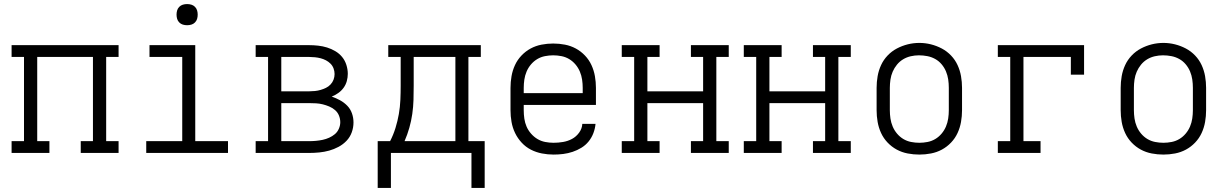

<svg xmlns="http://www.w3.org/2000/svg" viewBox="-20 -752 6040 944"><path d="M37 0V-58H98V-472H37V-530H563V-472H502V-58H563V0H377V-58H437V-472H163V-58H223V0Z M699 0V-58H876V-472H715V-530H940V-58H1101V0ZM900 -628Q889 -628 879 -631Q869 -634 861.5 -641.5Q854 -649 851 -659Q848 -669 848 -680Q848 -691 851 -701Q854 -711 861.5 -718.5Q869 -726 879 -729Q889 -732 900 -732Q911 -732 921 -729Q931 -726 938.5 -718.5Q946 -711 949 -701Q952 -691 952 -680Q952 -669 949 -659Q946 -649 938.5 -641.5Q931 -634 921 -631Q911 -628 900 -628Z M1237 0V-58H1298V-472H1237V-530H1500Q1522 -530 1544.5 -527.5Q1567 -525 1588 -518.5Q1609 -512 1628.5 -500.5Q1648 -489 1662 -472Q1676 -455 1683 -433Q1690 -411 1690 -389Q1690 -371 1685 -353Q1680 -335 1669 -320Q1658 -305 1643 -294.5Q1628 -284 1611 -277Q1632 -270 1652 -259Q1672 -248 1687.5 -232Q1703 -216 1710.5 -194.5Q1718 -173 1718 -150Q1718 -125 1709.5 -101.5Q1701 -78 1684 -60Q1667 -42 1644.5 -30Q1622 -18 1598.5 -11.5Q1575 -5 1550 -2.5Q1525 0 1500 0ZM1363 -303H1500Q1514 -303 1528.5 -304.5Q1543 -306 1556.5 -310Q1570 -314 1582.5 -320Q1595 -326 1605 -336.5Q1615 -347 1620 -360.5Q1625 -374 1625 -388Q1625 -402 1620 -415.5Q1615 -429 1605 -439Q1595 -449 1582.5 -455.5Q1570 -462 1556.5 -465.5Q1543 -469 1528.5 -470.5Q1514 -472 1500 -472H1363ZM1500 -58Q1517 -58 1533.5 -59.5Q1550 -61 1566.5 -64.5Q1583 -68 1598.5 -75Q1614 -82 1626.5 -92.5Q1639 -103 1646 -119Q1653 -135 1653 -151Q1653 -168 1646.5 -184Q1640 -200 1627 -211Q1614 -222 1598.5 -228.5Q1583 -235 1567 -239Q1551 -243 1534 -244Q1517 -245 1500 -245H1363V-58Z M1902 172H1837V-58H1898Q1914 -89 1924.5 -123Q1935 -157 1941 -191.5Q1947 -226 1948.5 -261Q1950 -296 1950 -331V-472H1889V-530H2344V-472H2283V-58H2363V172H2298V0H1902ZM2219 -58V-472H2014V-331Q2014 -296 2013 -261Q2012 -226 2007 -191.5Q2002 -157 1992.5 -123.5Q1983 -90 1969 -58Z M2702 8Q2673 8 2644.5 2.5Q2616 -3 2590.5 -16Q2565 -29 2545 -50.5Q2525 -72 2512.5 -98Q2500 -124 2495 -152.5Q2490 -181 2490 -210V-320Q2490 -349 2495 -377.5Q2500 -406 2512 -432Q2524 -458 2544 -479Q2564 -500 2589 -513.5Q2614 -527 2642.5 -532.5Q2671 -538 2700 -538Q2729 -538 2757.5 -532.5Q2786 -527 2811 -513.5Q2836 -500 2856 -479Q2876 -458 2888 -432Q2900 -406 2905 -377.5Q2910 -349 2910 -320V-236H2555V-210Q2555 -189 2558 -168.5Q2561 -148 2569 -129.5Q2577 -111 2591 -95Q2605 -79 2622.5 -68.5Q2640 -58 2660.5 -54Q2681 -50 2702 -50Q2725 -50 2748.5 -54Q2772 -58 2792.5 -69Q2813 -80 2827.5 -100Q2842 -120 2843 -143H2908Q2906 -120 2897.5 -97.5Q2889 -75 2874 -56.5Q2859 -38 2838.5 -25.5Q2818 -13 2795.5 -5.5Q2773 2 2749.5 5Q2726 8 2702 8ZM2555 -294H2845V-320Q2845 -340 2842 -360.5Q2839 -381 2831 -400Q2823 -419 2809.5 -435Q2796 -451 2778.5 -461.5Q2761 -472 2740.5 -476Q2720 -480 2700 -480Q2680 -480 2659.5 -476Q2639 -472 2621.5 -461.5Q2604 -451 2590.5 -435Q2577 -419 2569 -400Q2561 -381 2558 -360.5Q2555 -340 2555 -320Z M3037 0V-58H3098V-472H3037V-530H3223V-472H3163V-303H3437V-472H3377V-530H3563V-472H3502V-58H3563V0H3377V-58H3437V-245H3163V-58H3223V0Z M3637 0V-58H3698V-472H3637V-530H3823V-472H3763V-303H4037V-472H3977V-530H4163V-472H4102V-58H4163V0H3977V-58H4037V-245H3763V-58H3823V0Z M4500 8Q4471 8 4442.5 2.5Q4414 -3 4389 -16.5Q4364 -30 4344 -51Q4324 -72 4312 -98Q4300 -124 4295 -152.5Q4290 -181 4290 -210V-320Q4290 -349 4295 -377.5Q4300 -406 4312 -432Q4324 -458 4344 -479Q4364 -500 4389.5 -513.5Q4415 -527 4443 -534Q4471 -541 4500 -541Q4529 -541 4557 -534Q4585 -527 4610.5 -513.5Q4636 -500 4656 -479Q4676 -458 4688 -432Q4700 -406 4705 -377.5Q4710 -349 4710 -320V-210Q4710 -181 4705 -152.5Q4700 -124 4688 -98Q4676 -72 4656 -51Q4636 -30 4611 -16.5Q4586 -3 4557.5 2.5Q4529 8 4500 8ZM4500 -50Q4520 -50 4540.5 -54Q4561 -58 4578.5 -68.5Q4596 -79 4609.5 -95Q4623 -111 4631 -130Q4639 -149 4642 -169.5Q4645 -190 4645 -210V-320Q4645 -341 4642 -361.5Q4639 -382 4631 -401Q4623 -420 4609.5 -436Q4596 -452 4578 -462Q4560 -472 4539.5 -476Q4519 -480 4498 -480Q4478 -480 4458 -475.5Q4438 -471 4420.5 -460.5Q4403 -450 4390 -434Q4377 -418 4369 -399.5Q4361 -381 4358 -360.5Q4355 -340 4355 -320V-210Q4355 -190 4358 -169.5Q4361 -149 4369 -130Q4377 -111 4390.5 -95Q4404 -79 4421.5 -68.5Q4439 -58 4459.5 -54Q4480 -50 4500 -50Z M4886 0V-58H4947V-472H4886V-530H5310V-385H5245V-472H5012V-58H5096V0Z M5700 8Q5671 8 5642.5 2.5Q5614 -3 5589 -16.5Q5564 -30 5544 -51Q5524 -72 5512 -98Q5500 -124 5495 -152.5Q5490 -181 5490 -210V-320Q5490 -349 5495 -377.5Q5500 -406 5512 -432Q5524 -458 5544 -479Q5564 -500 5589.5 -513.5Q5615 -527 5643 -534Q5671 -541 5700 -541Q5729 -541 5757 -534Q5785 -527 5810.5 -513.5Q5836 -500 5856 -479Q5876 -458 5888 -432Q5900 -406 5905 -377.5Q5910 -349 5910 -320V-210Q5910 -181 5905 -152.5Q5900 -124 5888 -98Q5876 -72 5856 -51Q5836 -30 5811 -16.5Q5786 -3 5757.5 2.5Q5729 8 5700 8ZM5700 -50Q5720 -50 5740.5 -54Q5761 -58 5778.5 -68.5Q5796 -79 5809.5 -95Q5823 -111 5831 -130Q5839 -149 5842 -169.5Q5845 -190 5845 -210V-320Q5845 -341 5842 -361.5Q5839 -382 5831 -401Q5823 -420 5809.5 -436Q5796 -452 5778 -462Q5760 -472 5739.5 -476Q5719 -480 5698 -480Q5678 -480 5658 -475.5Q5638 -471 5620.5 -460.5Q5603 -450 5590 -434Q5577 -418 5569 -399.5Q5561 -381 5558 -360.5Q5555 -340 5555 -320V-210Q5555 -190 5558 -169.5Q5561 -149 5569 -130Q5577 -111 5590.5 -95Q5604 -79 5621.5 -68.5Q5639 -58 5659.5 -54Q5680 -50 5700 -50Z"/></svg>

Font: Iosevka Curly Slab LtEx
Style: Regular
Weight: 300
Width: 7
Monospace: yes
Designer: Belleve Invis
Foundry: Belleve Invis
Version: Version 11.1.0; ttfautohint (v1.8.3)